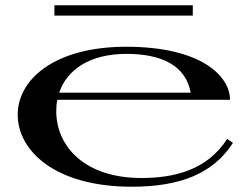

<svg xmlns="http://www.w3.org/2000/svg" viewBox="-20 -692 943 727"><path d="M479 15C661 15 787 -34 862 -151L840 -166C763 -45 634 -18 515 -18C303 -18 193 -136 193 -271C193 -286 194 -300 197 -314H851C851 -403 743 -515 458 -515C185 -515 47 -390 47 -258C47 -122 187 15 479 15ZM186 -672V-633H710V-672ZM204 -341C233 -426 317 -488 459 -488C593 -488 684 -443 702 -341Z"/></svg>

Font: Sprat Extended Medium
Style: Regular
Weight: 500
Width: 9
Designer: Ethan Nakache
Foundry: Collletttivo
Version: Version 2.000;Glyphs 3.2 (3217)